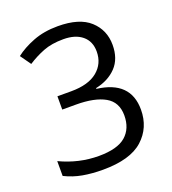

<svg xmlns="http://www.w3.org/2000/svg" viewBox="-134 -825 840 937"><g transform="rotate(-20 286.0 -357.0)"><path d="M493 -547Q493 -624 438.5 -674Q384 -724 272 -724Q200 -724 143.5 -702Q87 -680 49 -650L88 -595Q128 -621 171.5 -638Q215 -655 276 -655Q338 -655 373.5 -625.5Q409 -596 409 -543Q409 -480 362 -441.5Q315 -403 226 -403H154V-334H225Q322 -334 375.5 -303.5Q429 -273 429 -204Q429 -136 385.5 -98Q342 -60 245 -60Q142 -60 45 -106V-29Q89 -7 137 1.5Q185 10 241 10Q383 10 449 -49.5Q515 -109 515 -203Q515 -351 345 -372V-376Q412 -390 452.5 -432.5Q493 -475 493 -547Z"/></g></svg>

Font: Noto Sans Sinhala
Style: Regular
Weight: 400
Designer: Jelle Bosma - Monotype Design Team
Foundry: Monotype Imaging Inc.
Version: Version 1.900